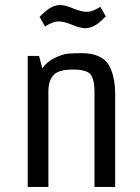

<svg xmlns="http://www.w3.org/2000/svg" viewBox="-20 -742 557 762"><path d="M437 -366V0H355V-377Q355 -426 340 -446Q325 -466 268.5 -466Q212 -466 192 -443.5Q172 -421 172 -379V0H90V-520H135L148 -471Q167 -498 198 -512.5Q229 -527 249.5 -529Q270 -531 307.5 -531Q345 -531 373 -518Q401 -505 414 -480Q437 -437 437 -366ZM159 -637 137 -675Q166 -704 183.5 -713Q201 -722 219.5 -722Q238 -722 270.5 -708.5Q303 -695 325 -695Q347 -695 378 -715L400 -677Q371 -648 353.5 -639Q336 -630 317.5 -630Q299 -630 266.5 -643.5Q234 -657 212 -657Q190 -657 159 -637Z"/></svg>

Font: Strait
Style: Regular
Weight: 400
Width: 3
Designer: Eduardo Rodriguez Tunni
Foundry: Eduardo Rodriguez Tunni
Version: Version 1.001